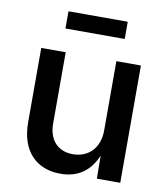

<svg xmlns="http://www.w3.org/2000/svg" viewBox="-83 -803 771 880"><g transform="rotate(10 302.5 -363.0)"><path d="M256.8 6.8C333.5 6.8 391.6 -28.3 424.8 -106.9L425.8 0H534.7V-545.9H420.4V-223.6C420.4 -139.6 368.2 -91.3 297.4 -91.3C227.5 -91.3 184.6 -137.7 184.6 -214.4V-545.9H70.8V-199.2C70.8 -65.4 145.5 6.8 256.8 6.8ZM440.4 -732.9H164.6V-652.8H440.4Z"/></g></svg>

Font: Raveo Medium
Style: Regular
Weight: 500
Designer: Jakub Foglar, Rasmus Andersson (Inter)
Foundry: Jakubfoglar.com
Version: Version 1.100;Glyphs 3.2.3 (3260)